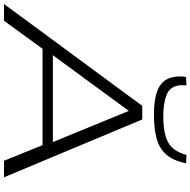

<svg xmlns="http://www.w3.org/2000/svg" viewBox="-48 -962 977 986"><g transform="rotate(90 441.0 -468.5)"><path d="M-32 0 491 -710H561L858 0H773L693 -198H198L54 0ZM231 -251H677L517 -641ZM537 -770Q436 -770 388 -800.5Q340 -831 340 -904Q340 -921 343 -935L386 -937Q385 -923 385 -910Q388 -855 431.5 -836.5Q475 -818 544 -818Q634 -818 679.5 -843.5Q725 -869 743 -937L786 -935Q773 -869 741 -833Q709 -797 657.5 -783.5Q606 -770 537 -770Z"/></g></svg>

Font: Georama ExtraExtended Light
Style: Italic
Weight: 300
Width: 8
Italic angle: -9°
Designer: Jean-Baptiste Levee
Foundry: Production Type
Version: Version 1.000